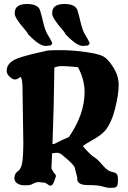

<svg xmlns="http://www.w3.org/2000/svg" viewBox="-20 -903 635 952"><path d="M300.3 -883.3Q356 -882.5 364.7 -849.9Q375.5 -812.1 378.9 -795.6Q388.7 -751.7 403.3 -728.6Q418 -705.6 420.9 -696.9L423.8 -694.3V-690Q423.8 -681.7 415 -677.4L399.9 -676.1L394 -675.2H391.1Q360.8 -675.2 307.6 -730.4L304.2 -733V-735.2Q304.2 -737.8 290 -754.7Q238.8 -814.2 238.8 -834.2V-834.7V-839.4Q238.8 -883.3 300.3 -883.3ZM114.7 -883.3Q170.4 -882.5 179.2 -849.9Q189.9 -812.1 193.4 -795.6Q203.1 -751.7 217.8 -728.6Q232.4 -705.6 235.4 -696.9L238.3 -694.3V-690Q238.3 -681.7 229.5 -677.4L214.4 -676.1L208.5 -675.2H205.6Q175.3 -675.2 122.1 -730.4L118.7 -733V-735.2Q118.7 -737.8 104.5 -754.7Q53.2 -814.2 53.2 -834.2V-834.7V-839.4Q53.2 -883.3 114.7 -883.3ZM289.1 -575.2Q265.6 -575.2 254.4 -569.3H252.4L249.5 -568.4Q247.6 -377.4 240.2 -189H247.6Q249.5 -189 280.3 -205.1L321.8 -223.6Q398.9 -335.9 399.4 -445.3V-446.3Q399.4 -508.3 366.7 -569.8Q314.9 -575.2 291.5 -575.2Q290 -575.2 289.1 -575.2ZM113.8 15.6H100.1Q79.6 15.6 65.9 6.6Q52.2 -2.4 51.3 -20V-22.5L53.2 -32.2Q55.2 -44.4 70.8 -55.9Q86.4 -67.4 91.1 -103Q95.7 -138.7 95.7 -191.9L91.3 -481Q88.9 -516.1 82.5 -521H80.6Q77.6 -519.5 70.3 -514.2Q63 -508.8 53.2 -508.8Q43.5 -508.8 28.3 -522Q13.2 -535.2 13.2 -552.2Q13.2 -590.3 60.5 -610.8Q83 -620.6 138.7 -634.8L216.3 -652.3Q225.1 -654.3 283.2 -654.3Q339.8 -654.3 405 -645Q470.2 -635.7 492.9 -623Q515.6 -610.4 542 -568.8Q568.4 -527.3 568.4 -481.7Q568.4 -436 551 -366Q533.7 -295.9 502 -255.9L501.5 -255.4Q481 -232.4 440.9 -210Q400.9 -187.5 390.6 -179.2Q396 -171.4 415 -151.4Q434.1 -131.3 448.7 -122.6Q463.4 -113.8 488.3 -84.5Q513.2 -55.2 533.9 -51Q554.7 -46.9 559.8 -39.3Q564.9 -31.7 564.9 -9.8Q564.9 12.2 560.3 19Q555.7 25.9 548.3 27.1Q541 28.3 525.1 28.3Q509.3 28.3 488 21.5Q466.8 14.6 414.8 14.6Q362.8 14.6 362.8 -16.6V-18.1L363.3 -22V-22.5L352.1 -64.5V-66.4Q352.1 -79.1 317.4 -110.1Q282.7 -141.1 275.1 -143.3Q267.6 -145.5 258.8 -145.5L238.3 -142.6L234.9 -68.4L245.1 -48.8Q256.8 -37.6 256.8 -32.7V-26.9L245.6 3.9Q244.6 4.9 243.7 6.8Q242.7 8.8 241.9 9.8Q241.2 10.7 240 12.2Q238.8 13.7 238 14.6Q237.3 15.6 234.4 16.6L226.6 17.6Q218.8 13.2 203.6 2.9H201.2L172.9 0Q157.7 0 144.3 7.8Q130.9 15.6 113.8 15.6Z"/></svg>

Font: Drukaatie burti
Style: Bold
Weight: 700
Version: Version 0.14